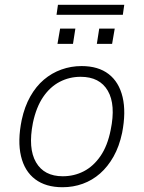

<svg xmlns="http://www.w3.org/2000/svg" viewBox="-20 -777 602 805"><path d="M242 8Q172 8 127.5 -25.5Q83 -59 68 -122.5Q53 -186 71 -274Q83 -330 107 -372.5Q131 -415 164 -443Q197 -471 237.5 -485.5Q278 -500 322 -500Q392 -500 435.5 -466.5Q479 -433 494 -370Q509 -307 492 -220Q480 -163 456 -120.5Q432 -78 399.5 -49.5Q367 -21 327 -6.5Q287 8 242 8ZM243 -38Q291 -38 331.5 -59Q372 -80 401.5 -123Q431 -166 444 -232Q466 -338 432 -396.5Q398 -455 318 -455Q271 -455 230.5 -434Q190 -413 161 -370.5Q132 -328 118 -262Q97 -155 131 -96.5Q165 -38 243 -38ZM217 -715 223 -757H501L495 -715ZM221 -593 232 -657H296L286 -593ZM386 -593 396 -657H461L450 -593Z"/></svg>

Font: Nunito Sans 7pt SemiCondensed ExtraLight
Style: Italic
Weight: 250
Width: 4
Italic angle: -9°
Designer: Vernon Adams
Foundry: Vernon Adams
Version: Version 3.101;gftools[0.9.27]